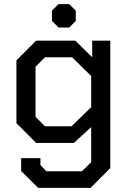

<svg xmlns="http://www.w3.org/2000/svg" viewBox="-20 -696 627 935"><path d="M517 -498V123L421 219H166L83 137V74H177V108L206 138H379L424 94V-77L340 0H156L60 -96V-402L156 -498H347L429 -417V-498ZM424 -326 331 -417H199L153 -371V-127L199 -81H328L424 -174ZM233 -594V-644L265 -676H317L349 -644V-594L317 -562H265Z"/></svg>

Font: Chakra Petch Medium
Style: Regular
Weight: 500
Designer: Katatrad Aksorn Co.,Ltd.
Foundry: Cadson Demak Co.,Ltd.
Version: Version 1.000; ttfautohint (v1.6)